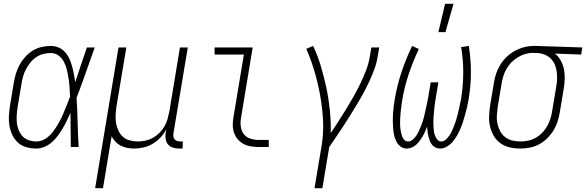

<svg xmlns="http://www.w3.org/2000/svg" viewBox="-20 -768 3062 1003"><path d="M170 8Q143 8 118 1Q93 -6 74.5 -22.5Q56 -39 45 -62Q34 -85 29.5 -110Q25 -135 26.5 -162Q28 -189 32 -215L52 -335Q56 -359 63 -383Q70 -407 82 -429Q94 -451 111.5 -470.5Q129 -490 151 -503.5Q173 -517 197.5 -522.5Q222 -528 245 -528Q268 -528 287 -519.5Q306 -511 320 -495.5Q334 -480 342.5 -461Q351 -442 356.5 -422Q362 -402 366 -380.5Q370 -359 373 -338Q388 -384 403 -429.5Q418 -475 434 -520H475Q451 -454 428 -388Q405 -322 380 -257Q384 -193 385.5 -128.5Q387 -64 391 0H350Q349 -45 349 -89.5Q349 -134 348 -179Q339 -158 329 -137.5Q319 -117 307.5 -97.5Q296 -78 282.5 -59.5Q269 -41 251.5 -25.5Q234 -10 212.5 -1Q191 8 170 8ZM171 -29Q195 -29 217.5 -43.5Q240 -58 256 -79Q272 -100 285 -122.5Q298 -145 308 -168.5Q318 -192 327.5 -215.5Q337 -239 346 -263Q345 -286 343.5 -309.5Q342 -333 338.5 -356Q335 -379 330 -401Q325 -423 315 -443Q305 -463 287 -477Q269 -491 245 -491Q226 -491 206 -486Q186 -481 168.5 -469Q151 -457 138 -440.5Q125 -424 115.5 -406Q106 -388 100.5 -368.5Q95 -349 92 -329L72 -209Q69 -189 67.5 -168Q66 -147 68 -127Q70 -107 77.5 -88.5Q85 -70 98 -56Q111 -42 130.5 -35.5Q150 -29 171 -29Z M477 215 599 -520H640L588 -209Q585 -188 584 -166Q583 -144 586.5 -123.5Q590 -103 599 -84.5Q608 -66 622.5 -53Q637 -40 658 -34.5Q679 -29 701 -29Q721 -29 741 -33.5Q761 -38 779.5 -48.5Q798 -59 813.5 -74.5Q829 -90 839.5 -108.5Q850 -127 855.5 -147Q861 -167 865 -187L920 -520H961L886 -71Q885 -62 886 -54Q887 -46 892 -40Q897 -34 905.5 -31.5Q914 -29 922 -29H935L934 8H915Q899 8 884 3.5Q869 -1 859 -12Q849 -23 846 -39Q843 -55 845 -71L849 -93Q837 -70 819 -50.5Q801 -31 778.5 -17.5Q756 -4 731 2Q706 8 681 8Q662 8 644.5 4.5Q627 1 611 -7Q595 -15 583 -28Q571 -41 563 -56L518 215Z M1332 0Q1310 0 1289.5 -3.5Q1269 -7 1251.5 -16.5Q1234 -26 1221.5 -41Q1209 -56 1202.5 -75Q1196 -94 1196 -115Q1196 -136 1200 -158L1254 -483H1101V-520H1300L1239 -152Q1235 -129 1238 -106.5Q1241 -84 1253.5 -67.5Q1266 -51 1287.5 -44Q1309 -37 1331 -37H1384V0Z M1623 215 1660 -6Q1671 -73 1667.5 -139.5Q1664 -206 1652.5 -269.5Q1641 -333 1623 -394.5Q1605 -456 1580 -513L1616 -528Q1640 -476 1656.5 -421Q1673 -366 1685 -309Q1697 -252 1703 -193Q1709 -134 1708 -73Q1729 -105 1749.5 -136.5Q1770 -168 1789.5 -200Q1809 -232 1827.5 -264.5Q1846 -297 1862 -330.5Q1878 -364 1891.5 -398.5Q1905 -433 1911 -468L1920 -520H1961L1952 -468Q1947 -437 1935.5 -406Q1924 -375 1910 -344.5Q1896 -314 1880 -284.5Q1864 -255 1846.5 -226Q1829 -197 1811.5 -168.5Q1794 -140 1775.5 -112Q1757 -84 1738 -56Q1719 -28 1700 0L1664 215Z M2105 8Q2086 8 2072 -3Q2058 -14 2050 -30Q2042 -46 2038.5 -63.5Q2035 -81 2033.5 -99Q2032 -117 2032 -136Q2032 -155 2033 -173.5Q2034 -192 2036.5 -211Q2039 -230 2042 -249Q2054 -320 2077 -390Q2100 -460 2133 -528L2168 -512Q2137 -447 2114.5 -379Q2092 -311 2081 -243Q2079 -231 2077.5 -219Q2076 -207 2074.5 -195Q2073 -183 2072 -171Q2071 -159 2070.5 -147.5Q2070 -136 2070 -124Q2070 -112 2071 -100.5Q2072 -89 2074.5 -77.5Q2077 -66 2080.5 -55.5Q2084 -45 2092.5 -37Q2101 -29 2112 -29Q2125 -29 2136 -38.5Q2147 -48 2154.5 -59Q2162 -70 2167.5 -82.5Q2173 -95 2178.5 -107.5Q2184 -120 2188 -132.5Q2192 -145 2195 -158Q2198 -171 2201 -183.5Q2204 -196 2206.5 -209Q2209 -222 2212 -234.5Q2215 -247 2217 -260L2230 -338H2270L2257 -260Q2255 -247 2253 -234.5Q2251 -222 2249.5 -209Q2248 -196 2247 -183.5Q2246 -171 2245 -158Q2244 -145 2244 -132.5Q2244 -120 2244.5 -107.5Q2245 -95 2246.5 -83Q2248 -71 2252.5 -59.5Q2257 -48 2265 -38.5Q2273 -29 2285 -29Q2298 -29 2308 -38Q2318 -47 2326 -58Q2334 -69 2339.5 -81Q2345 -93 2350 -105Q2355 -117 2359 -129.5Q2363 -142 2366.5 -154Q2370 -166 2373 -178.5Q2376 -191 2378.5 -203.5Q2381 -216 2384 -228.5Q2387 -241 2389 -253Q2400 -322 2400 -389.5Q2400 -457 2389 -522L2429 -528Q2440 -460 2440 -390Q2440 -320 2428 -249Q2425 -230 2420.5 -211Q2416 -192 2411 -173.5Q2406 -155 2400 -136Q2394 -117 2386.5 -99Q2379 -81 2369.5 -63.5Q2360 -46 2347 -30Q2334 -14 2316 -3Q2298 8 2279 8Q2266 8 2255 2.5Q2244 -3 2236.5 -12.5Q2229 -22 2225 -33Q2221 -44 2218 -56Q2215 -68 2213.5 -80.5Q2212 -93 2211 -106Q2206 -93 2200.5 -80.5Q2195 -68 2188 -56Q2181 -44 2173 -33Q2165 -22 2154.5 -12.5Q2144 -3 2131 2.5Q2118 8 2105 8ZM2270 -600 2305 -748H2349L2307 -600Z M2698 8Q2670 8 2643.5 2Q2617 -4 2595.5 -19Q2574 -34 2560.5 -56.5Q2547 -79 2540.5 -105Q2534 -131 2535 -159Q2536 -187 2540 -215L2560 -335Q2564 -360 2572 -384Q2580 -408 2594 -430.5Q2608 -453 2627.5 -471.5Q2647 -490 2670 -502.5Q2693 -515 2718 -521.5Q2743 -528 2767 -528H2781L3022 -520L3016 -483L2879 -488Q2898 -473 2909.5 -451.5Q2921 -430 2926 -406Q2931 -382 2930 -356Q2929 -330 2925 -305L2905 -185Q2901 -160 2893.5 -135.5Q2886 -111 2872.5 -88.5Q2859 -66 2839.5 -46.5Q2820 -27 2797 -14.5Q2774 -2 2748.5 3Q2723 8 2699 8ZM2700 -29Q2720 -29 2740.5 -33.5Q2761 -38 2780 -49Q2799 -60 2814 -76Q2829 -92 2839.5 -111Q2850 -130 2856 -150Q2862 -170 2865 -191L2885 -311Q2889 -331 2890 -351.5Q2891 -372 2888.5 -392Q2886 -412 2878.5 -430Q2871 -448 2857.5 -461.5Q2844 -475 2825.5 -482.5Q2807 -490 2787 -491H2775Q2772 -491 2769.5 -491.5Q2767 -492 2764 -492Q2744 -492 2724 -486Q2704 -480 2685.5 -469Q2667 -458 2651.5 -442Q2636 -426 2625.5 -407.5Q2615 -389 2609 -369Q2603 -349 2600 -329L2580 -209Q2577 -187 2575.5 -165Q2574 -143 2578.5 -122.5Q2583 -102 2592.5 -83.5Q2602 -65 2618.5 -52Q2635 -39 2656 -34Q2677 -29 2699 -29Z"/></svg>

Font: Iosevka Curly Extralight
Style: Italic
Weight: 200
Italic angle: -9°
Monospace: yes
Designer: Belleve Invis
Foundry: Belleve Invis
Version: Version 22.1.2; ttfautohint (v1.8.4)